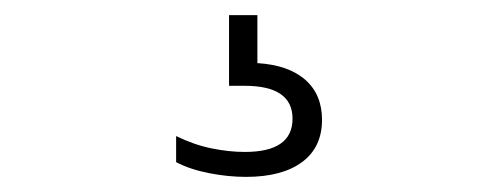

<svg xmlns="http://www.w3.org/2000/svg" viewBox="-20 -30 640 254"><path d="M305.5 204Q281.5 204 256.2 199Q231 194 213 184.5V150Q236.5 161.5 259.5 166.2Q282.5 171 304 171Q367 171 367 127Q367 83.5 303.5 83.5H283V-10H320.5V53.5Q361.5 56 383.8 75.5Q406 95 406 128.5Q406 165 379.5 184.5Q353 204 305.5 204Z"/></svg>

Font: Encode Sans Expanded Light
Style: Regular
Weight: 300
Width: 7
Designer: Multiple Designers
Foundry: Impallari Type
Version: Version 3.000; ttfautohint (v1.8.3) -l 8 -r 50 -G 200 -x 14 